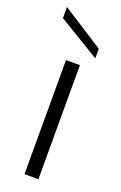

<svg xmlns="http://www.w3.org/2000/svg" viewBox="-140 -749 500 791"><g transform="rotate(20 110.0 -353.5)"><path d="M9 -707 191 -590V-548L9 -658ZM80 -500H141V0H80Z"/></g></svg>

Font: Albert Sans Light
Style: Regular
Weight: 300
Designer: Andreas Rasmussen
Foundry: a.Foundry
Version: Version 1.025